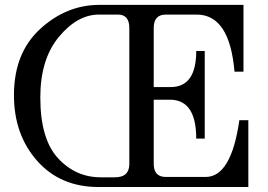

<svg xmlns="http://www.w3.org/2000/svg" viewBox="-20 -752 1077 772"><path d="M384.8 -39.1H442.4Q500 -39.1 500 -92.8V-639.6Q500 -693.4 454.1 -693.4H377.9Q291 -693.4 216.6 -603.5Q142.1 -513.7 142.1 -360.4Q142.1 -193.4 212.9 -116.2Q283.7 -39.1 384.8 -39.1ZM377 0Q222.2 0 129.2 -105.5Q36.1 -210.9 36.1 -369.1Q36.1 -539.1 141.4 -635.5Q246.6 -731.9 378.4 -732.4H959V-463.9H922.9Q903.3 -693.4 771 -693.4H647Q598.1 -693.4 598.1 -639.6V-401.9H666.5Q769 -401.9 769 -546.9H803.2V-194.8H769Q769 -348.6 666.5 -351.1H598.1V-92.8Q598.1 -40.5 647 -40.5H807.1Q909.7 -40.5 942.4 -268.6H978.5V0Z"/></svg>

Font: Munson
Style: Regular
Weight: 400
Designer: Paul James MIller
Foundry: High-Logic / Made with FontCreator
Version: Version 2.10;May 5, 2019;FontCreator 11.5.0.2430 64-bit